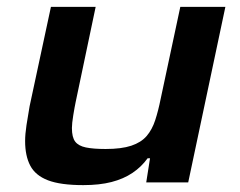

<svg xmlns="http://www.w3.org/2000/svg" viewBox="-20 -530 697 558"><path d="M222 8Q156 8 119.5 -6Q83 -20 68 -48.5Q53 -77 53 -120Q53 -140 57 -166.5Q61 -193 66 -221L128 -510H258L200 -234Q197 -220 193 -195.5Q189 -171 189 -158Q189 -131 198.5 -118.5Q208 -106 229.5 -101.5Q251 -97 287 -97Q333 -97 361.5 -106.5Q390 -116 406 -134.5Q422 -153 431 -180.5Q440 -208 447 -243L504 -510H635L527 0H405L416 -70H409Q391 -45 365 -27.5Q339 -10 304 -1Q269 8 222 8Z"/></svg>

Font: Saira Expanded SemiBold
Style: Italic
Weight: 600
Width: 7
Italic angle: -12°
Designer: Hector Gatti with collaboration of the Omnibus-Type team
Foundry: Omnibus-Type
Version: Version 1.101